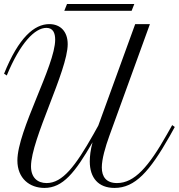

<svg xmlns="http://www.w3.org/2000/svg" viewBox="-20 -904 878 943"><path d="M644 -785.6 462.9 -287.6 439 -244.6C350.1 -87.4 287.1 -4.9 209 -4.9C163.6 -4.9 132.3 -32.2 132.3 -86.9C132.3 -220.2 312.5 -556.6 312.5 -687C312.5 -749.5 276.4 -785.6 222.2 -785.6C148.4 -785.6 71.3 -719.2 0 -542L13.2 -533.2C79.6 -693.8 151.4 -767.1 208 -767.1C240.7 -767.1 251 -741.7 251 -709C251 -582 65.4 -263.2 65.4 -115.7C65.4 -27.8 125.5 19 198.2 19C289.1 19 348.6 -56.6 434.6 -205.1C424.8 -169.4 420.9 -136.7 420.9 -111.3C420.9 -30.8 462.9 19 542.5 19C644 19 715.3 -62.5 813.5 -235.4L838.4 -280.3L825.7 -289.6L800.3 -244.6C710.4 -85.4 640.6 -4.9 554.7 -4.9C502.4 -4.9 480 -35.2 480 -81.5C480 -122.6 497.6 -183.1 517.1 -236.8L716.3 -785.6ZM295.9 -851.1H626.5L639.6 -884.3H309.1Z"/></svg>

Font: Petit Formal Script
Style: Regular
Weight: 400
Designer: Pablo Impallari, Brenda Gallo, Rodrigo Fuenzalida
Foundry: Pablo Impallari, Brenda Gallo, Rodrigo Fuenzalida
Version: Version 1.001